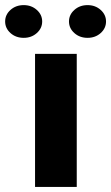

<svg xmlns="http://www.w3.org/2000/svg" viewBox="-79 -742 440 762"><path d="M225.6 0H60.1V-528.3H225.6ZM15.1 -721.7Q45.9 -721.7 67.1 -702.6Q88.4 -683.6 88.4 -656.7Q88.4 -629.9 67.1 -610.8Q45.9 -591.8 15.1 -591.8Q-16.1 -591.8 -37.4 -610.8Q-58.6 -629.9 -58.6 -656.7Q-58.6 -683.6 -37.4 -702.6Q-16.1 -721.7 15.1 -721.7ZM268.6 -721.7Q299.3 -721.7 320.6 -702.6Q341.8 -683.6 341.8 -656.7Q341.8 -629.9 320.6 -610.8Q299.3 -591.8 268.6 -591.8Q237.3 -591.8 216.1 -610.8Q194.8 -629.9 194.8 -656.7Q194.8 -683.6 216.1 -702.6Q237.3 -721.7 268.6 -721.7Z"/></svg>

Font: Roboto
Style: Regular
Weight: 900
Designer: Google
Version: Version 2.001171; 2014